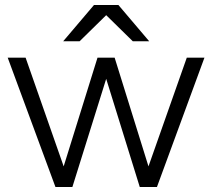

<svg xmlns="http://www.w3.org/2000/svg" viewBox="-20 -752 853 772"><path d="M407 -435 271 0H203L11 -520H83L236 -83L372 -520H441L577 -83L731 -520H802L611 0H542ZM580 -586H514L407 -691L300 -586H234L358 -732H456Z"/></svg>

Font: Aspekta 300
Style: Regular
Weight: 300
Designer: Ivo Dolenc
Version: Version 2.000